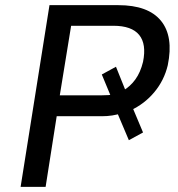

<svg xmlns="http://www.w3.org/2000/svg" viewBox="-20 -725 691 745"><path d="M60 0 172 -705H439Q555 -705 604.5 -644.5Q654 -584 631 -472Q617 -413 578.5 -367Q540 -321 485 -296L493 -311L535 -211L480 -181L430 -299L453 -286Q435 -280 415.5 -277Q396 -274 375 -274H200L157 0ZM212 -355H370Q387 -355 401 -356Q415 -357 428 -361L414 -342L375 -436L430 -466L469 -369L457 -373Q485 -389 505 -416.5Q525 -444 535 -485Q549 -554 520 -589.5Q491 -625 420 -625H256Z"/></svg>

Font: Nunito Sans 7pt SemiCondensed Medium
Style: Italic
Weight: 500
Width: 4
Italic angle: -9°
Designer: Vernon Adams
Foundry: Vernon Adams
Version: Version 3.101;gftools[0.9.27]